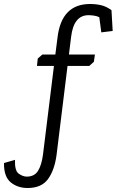

<svg xmlns="http://www.w3.org/2000/svg" viewBox="-162 -718 584 961"><path d="M289 -698Q318 -698 344 -692Q370 -686 396 -667L402 -563L345 -556L335 -632Q322 -638 307 -640Q292 -642 281 -642Q207 -642 194 -534L183 -445H313L308 -409L285 -388H176L121 58Q111 133 78.5 178Q46 223 -24 223Q-74 223 -108.5 194.5Q-143 166 -142 98L-87 82Q-89 137 -68 151.5Q-47 166 -28 166Q10 166 28 137.5Q46 109 53 57L108 -388H23L27 -425L50 -445H115L126 -531Q146 -698 289 -698Z"/></svg>

Font: Zilla Slab
Style: Italic
Weight: 400
Italic angle: -6°
Designer: Typotheque.com
Foundry: Typotheque type foundry
Version: Version 1.1; 2017; ttfautohint (v1.6)